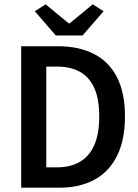

<svg xmlns="http://www.w3.org/2000/svg" viewBox="-20 -868 640 888"><path d="M78 0V-654H250Q346 -654 415.5 -618Q485 -582 521.5 -510Q558 -438 558 -330Q558 -221 521.5 -147.5Q485 -74 417 -37Q349 0 256 0ZM194 -94H243Q306 -94 349.5 -119.5Q393 -145 416 -197Q439 -249 439 -330Q439 -410 416 -461Q393 -512 349.5 -536Q306 -560 243 -560H194ZM238 -704 141 -816 191 -848 298 -760H302L409 -848L459 -816L362 -704Z"/></svg>

Font: Source Code Pro ExtraLight SemiBold
Style: Regular
Weight: 600
Monospace: yes
Version: Version 1.018;hotconv 1.0.116;makeotfexe 2.5.65601